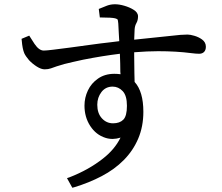

<svg xmlns="http://www.w3.org/2000/svg" viewBox="-20 -804 1040 900"><path d="M436 -313Q436 -273 457.5 -249.5Q479 -226 510 -226Q541 -226 558 -243Q575 -260 575 -308Q575 -356 555 -377Q535 -398 508 -398Q475 -398 455.5 -372.5Q436 -347 436 -313ZM142 -598Q163 -567 185 -567Q197 -567 229.5 -571Q262 -575 308 -581Q354 -587 403.5 -594Q453 -601 499 -606Q521 -609 539 -611L537 -645Q535 -708 531 -713Q529 -715 520 -718Q504 -722 458 -722H448L443 -762Q464 -771 481.5 -777.5Q499 -784 519 -784Q539 -784 563 -777Q587 -770 605 -759Q627 -746 627 -727.5Q627 -709 619.5 -696Q612 -683 611 -665.5Q610 -648 609 -618Q804 -639 825 -640.5Q846 -642 859 -642Q872 -642 892 -636Q912 -630 927 -619Q945 -606 945 -585Q945 -569 936.5 -560.5Q928 -552 913.5 -552Q899 -552 876 -555Q807 -564 721 -564Q673 -564 609 -559V-543Q609 -502 610 -460Q610 -439 611 -420Q652 -375 652 -280Q652 -211 628 -154.5Q604 -98 560.5 -54Q517 -10 457 21.5Q397 53 327 74L319 76L294 31L306 27Q396 -8 463 -61Q518 -104 545 -159Q508 -147 474 -158Q430 -172 403 -213.5Q376 -255 376 -309Q376 -346 392 -380Q408 -414 440 -436Q472 -458 516 -458Q531 -458 545 -456Q544 -461 544 -467Q544 -502 542 -552Q460 -542 369 -524Q318 -513 282 -504Q260 -498 245.5 -493Q231 -488 218.5 -483.5Q206 -479 189.5 -479Q173 -479 152.5 -492Q132 -505 116 -522Q100 -541 94 -554Q85 -575 82 -614L81 -622L117 -637Q132 -613 142 -598Z"/></svg>

Font: Early Summer Mincho Screen
Style: Regular
Weight: 400
Designer: GuiWonder
Version: Version 1.002